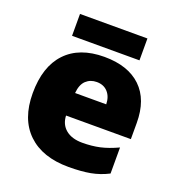

<svg xmlns="http://www.w3.org/2000/svg" viewBox="-132 -830 882 950"><g transform="rotate(20 309.0 -355.5)"><path d="M333 9.8Q194.8 9.8 118.4 -63.7Q42 -137.2 42 -272.9Q42 -413.1 112.8 -488Q183.6 -563 314.9 -563Q439.9 -563 508.1 -497.8Q576.2 -432.6 576.2 -310.1V-225.1H234.9Q236.8 -178.7 268.8 -152.3Q300.8 -126 356 -126Q406.2 -126 448.5 -135.5Q490.7 -145 540 -168V-30.8Q495.1 -7.8 447.3 1Q399.4 9.8 333 9.8ZM321.8 -433.1Q288.1 -433.1 265.4 -411.9Q242.7 -390.6 238.8 -345.2H402.8Q401.9 -385.3 380.1 -409.2Q358.4 -433.1 321.8 -433.1ZM127.9 -721.2H482.9V-606H127.9Z"/></g></svg>

Font: Open Sans ExtBd
Style: Bold
Weight: 800
Foundry: Ascender Corporation
Version: Version 1.10